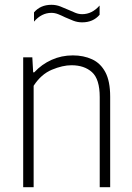

<svg xmlns="http://www.w3.org/2000/svg" viewBox="-20 -779 550 799"><path d="M76.5 0V-540.5H114.5L118 -478H122.5Q153.5 -511.5 194.8 -530Q236 -548.5 283 -548.5Q328 -548.5 363.2 -532.2Q398.5 -516 418.5 -478.5Q438.5 -441 438.5 -376.5V0H395V-375Q395 -449.5 363 -478.5Q331 -507.5 277.5 -507.5Q240.5 -507.5 195.8 -488.8Q151 -470 120 -422V0ZM322 -686Q302.5 -686 285 -692.8Q267.5 -699.5 251 -707Q236 -714.5 222 -720Q208 -725.5 194 -725.5Q153 -725.5 121.5 -689V-727.5Q148.5 -759 194 -759Q213.5 -759 231 -752.2Q248.5 -745.5 265 -738Q280 -731 294 -725.5Q308 -720 322 -720Q363 -720 394.5 -756V-717.5Q367.5 -686 322 -686Z"/></svg>

Font: Encode Sans Semi Condensed ExtraLight
Style: Regular
Weight: 200
Width: 4
Designer: Multiple Designers
Foundry: Impallari Type
Version: Version 3.000; ttfautohint (v1.8.3) -l 8 -r 50 -G 200 -x 14 